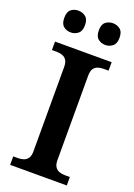

<svg xmlns="http://www.w3.org/2000/svg" viewBox="-171 -981 731 1045"><g transform="rotate(20 195.0 -458.0)"><path d="M31 0V-49H60Q77 -49 92 -54.5Q107 -60 116 -73.5Q125 -87 125 -112V-600Q125 -627 116 -640.5Q107 -654 92 -659.5Q77 -665 60 -665H31V-714H359V-665H329Q311 -665 296 -659.5Q281 -654 272.5 -640.5Q264 -627 264 -600V-112Q264 -88 273 -74Q282 -60 297 -54.5Q312 -49 329 -49H359V0ZM294 -790Q270 -790 252 -804.5Q234 -819 234 -853Q234 -888 252 -902Q270 -916 294 -916Q317 -916 335.5 -902Q354 -888 354 -853Q354 -819 335.5 -804.5Q317 -790 294 -790ZM94 -790Q69 -790 51.5 -804.5Q34 -819 34 -853Q34 -888 51.5 -902Q69 -916 94 -916Q117 -916 135.5 -902Q154 -888 154 -853Q154 -819 135.5 -804.5Q117 -790 94 -790Z"/></g></svg>

Font: Noto Rashi Hebrew SemiBold
Style: Regular
Weight: 600
Version: Version 1.006